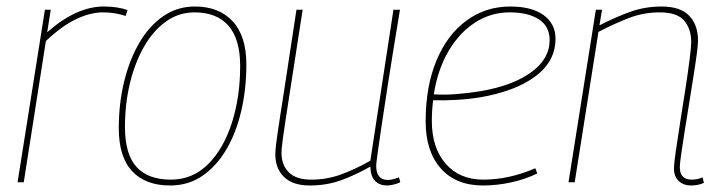

<svg xmlns="http://www.w3.org/2000/svg" viewBox="-20 -560 2220 590"><path d="M136 -530 125 -461Q172 -502 215 -521Q258 -540 299 -540Q321 -540 340 -537Q359 -534 372 -529L366 -511Q333 -522 297 -522Q258 -522 214.5 -501.5Q171 -481 121 -434L53 0H34L118 -530Z M503 10Q427 10 386 -34Q345 -78 345 -166Q345 -242 361.5 -309.5Q378 -377 408.5 -429Q439 -481 482 -510.5Q525 -540 579 -540Q653 -540 695 -494.5Q737 -449 737 -362Q737 -285 721 -217.5Q705 -150 674.5 -99Q644 -48 601 -19Q558 10 503 10ZM505 -8Q572 -8 619.5 -55.5Q667 -103 692.5 -182.5Q718 -262 718 -357Q718 -440 682 -481Q646 -522 578 -522Q529 -522 489.5 -493.5Q450 -465 422 -415.5Q394 -366 379 -303Q364 -240 364 -170Q364 -86 399.5 -47Q435 -8 505 -8Z M932 10Q880 10 853 -16Q826 -42 826 -86Q826 -97 829 -121.5Q832 -146 839.5 -194Q847 -242 859.5 -323.5Q872 -405 891 -530H910Q891 -407 878.5 -327Q866 -247 859 -201Q852 -155 849 -132.5Q846 -110 845.5 -102Q845 -94 845 -90Q845 -53 867.5 -30.5Q890 -8 936 -8Q983 -8 1025.5 -23Q1068 -38 1118 -66L1189 -530H1209Q1187 -397 1173.5 -310.5Q1160 -224 1152.5 -173Q1145 -122 1141.5 -97Q1138 -72 1137 -63Q1136 -54 1136 -51Q1136 -7 1172 -7Q1185 -7 1206 -15L1210 0Q1200 5 1188 7.5Q1176 10 1170 10Q1147 10 1133 -3.5Q1119 -17 1118 -48Q1068 -20 1025 -5Q982 10 932 10Z M1631 -27Q1594 -9 1550.5 0.5Q1507 10 1464 10Q1381 10 1334.5 -42.5Q1288 -95 1288 -187Q1288 -294 1321 -373.5Q1354 -453 1413 -496.5Q1472 -540 1548 -540Q1614 -540 1650.5 -513.5Q1687 -487 1687 -441Q1687 -372 1626 -326Q1565 -280 1456 -261Q1419 -255 1381 -253Q1343 -251 1311 -252Q1307 -221 1307 -188Q1307 -106 1349.5 -57Q1392 -8 1465 -8Q1544 -8 1625 -43ZM1546 -522Q1488 -522 1439.5 -490.5Q1391 -459 1358 -402.5Q1325 -346 1313 -270Q1347 -268 1384 -271Q1421 -274 1458 -280Q1556 -297 1612.5 -338Q1669 -379 1669 -437Q1669 -479 1636 -500.5Q1603 -522 1546 -522Z M1811 -530H1830L1822 -482Q1870 -507 1916 -523.5Q1962 -540 2013 -540Q2071 -540 2098 -511.5Q2125 -483 2125 -435Q2125 -423 2121 -393Q2117 -363 2110.5 -322.5Q2104 -282 2097 -238Q2090 -194 2083.5 -154Q2077 -114 2073 -85Q2069 -56 2069 -46Q2069 -8 2106 -8Q2123 -8 2139 -15L2143 2Q2132 7 2121.5 8.5Q2111 10 2103 10Q2081 10 2066 -3.5Q2051 -17 2051 -43Q2051 -56 2056.5 -94.5Q2062 -133 2070 -183.5Q2078 -234 2086 -285.5Q2094 -337 2099 -376.5Q2104 -416 2104 -431Q2104 -471 2082.5 -496.5Q2061 -522 2007 -522Q1958 -522 1913.5 -505Q1869 -488 1819 -462L1746 0H1727Z"/></svg>

Font: Georama Thin
Style: Italic
Weight: 100
Italic angle: -9°
Designer: Jean-Baptiste Levee
Foundry: Production Type
Version: Version 1.000